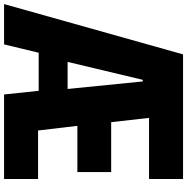

<svg xmlns="http://www.w3.org/2000/svg" viewBox="-27 -838 919 943"><g transform="rotate(90 432.5 -366.5)"><path d="M-19 73 228 -806H840V-639H540L561 -453H806V-287H579L602 -94H840V73H425L407 -97H220L179 73ZM265 -239H398L361 -608H353Z"/></g></svg>

Font: Farlight84_Sys_V01
Style: Bold
Weight: 700
Designer: Monotype Design Team, Nadine Chahine and Nizar Qandah
Foundry: Monotype Imaging Inc.
Version: Version 2.004;October 31, 2024;FontCreator 14.0.0.2814 64-bi